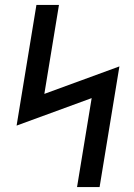

<svg xmlns="http://www.w3.org/2000/svg" viewBox="-20 -755 540 775"><path d="M291 0 350 -359 47 -248 127 -735H218L159 -376L462 -487L382 0Z"/></svg>

Font: Iosevka Curly Medium
Style: Italic
Weight: 500
Italic angle: -9°
Monospace: yes
Designer: Belleve Invis
Foundry: Belleve Invis
Version: Version 22.1.2; ttfautohint (v1.8.4)